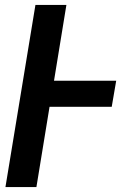

<svg xmlns="http://www.w3.org/2000/svg" viewBox="-20 -755 540 775"><path d="M2 0 123 -735H248L198 -429H449L431 -324H180L127 0Z"/></svg>

Font: Iosevka Extrabold
Style: Italic
Weight: 800
Italic angle: -9°
Monospace: yes
Designer: Belleve Invis
Foundry: Belleve Invis
Version: Version 32.5.0; ttfautohint (v1.8.4)